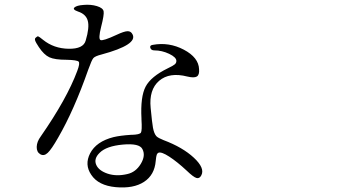

<svg xmlns="http://www.w3.org/2000/svg" viewBox="-20 -771 1540 817"><path d="M642.6 -85.9Q644.5 -106.4 647 -112.8Q649.4 -119.1 654.3 -121.1Q667 -126 700.2 -104.5Q733.4 -83 774.4 -44.9Q802.7 -17.6 815.9 -13.7Q829.1 -9.8 836.9 -25.4Q852.5 -55.7 804.7 -100.1Q756.8 -144.5 675.8 -174.8Q653.3 -183.6 645.5 -191.4Q635.7 -202.1 630.9 -227.5Q627 -249 621.1 -311.5Q613.3 -389.6 657.2 -427.2Q701.2 -464.8 777.3 -445.3Q805.7 -438.5 817.4 -445.3Q829.1 -452.1 827.1 -476.6Q825.2 -526.4 762.2 -559.6Q699.2 -592.8 629.9 -580.1Q616.2 -578.1 619.6 -567.4Q623 -556.6 636.7 -556.6Q668.9 -556.6 699.7 -542Q730.5 -527.3 730.5 -511.7Q730.5 -502.9 723.6 -497.1Q716.8 -491.2 694.3 -480.5Q622.1 -445.3 599.6 -402.3Q577.1 -359.4 582 -266.6Q582 -264.6 582 -262.7Q585 -214.8 579.6 -206.5Q574.2 -198.2 541 -197.3Q538.1 -197.3 537.1 -197.3Q491.2 -194.3 462.9 -187.5Q389.6 -168.9 363.3 -118.2Q338.9 -70.3 368.2 -27.3Q398.4 18.6 472.7 25.4Q547.9 32.2 592.8 2.9Q637.7 -26.4 642.6 -85.9ZM437.5 -32.2Q400.4 -44.9 389.6 -69.3Q377.9 -95.7 404.3 -121.1Q432.6 -149.4 502.9 -155.8Q573.2 -162.1 585.9 -136.7Q600.6 -109.4 579.1 -73.7Q557.6 -38.1 521.5 -30.3Q475.6 -19.5 437.5 -32.2ZM227.5 -185.5Q294.9 -301.8 355.5 -474.6Q370.1 -515.6 377.4 -523.9Q384.8 -532.2 412.1 -539.1Q567.4 -581.1 543.9 -625Q537.1 -638.7 522.5 -638.2Q507.8 -637.7 476.6 -623Q418 -595.7 407.7 -600.6Q397.5 -605.5 410.2 -656.2Q423.8 -709 420.9 -723.1Q418 -737.3 392.1 -745.1Q366.2 -752.9 335 -750Q306.6 -748 296.9 -739.3Q287.1 -730.5 312.5 -721.7Q345.7 -710.9 353.5 -682.6Q361.3 -654.3 344.7 -598.6Q335 -562.5 272 -563.5Q209 -564.5 163.1 -601.6Q146.5 -615.2 142.6 -616.2Q138.7 -617.2 132.8 -611.3Q127 -607.4 129.4 -599.1Q131.8 -590.8 145.5 -570.3Q167 -538.1 189.9 -527.3Q212.9 -516.6 263.7 -516.6Q307.6 -515.6 314.5 -508.8Q321.3 -502 308.6 -468.8Q264.6 -350.6 153.3 -190.4Q136.7 -168 136.2 -146Q135.7 -124 151.4 -114.7Q167 -105.5 183.1 -120.6Q199.2 -135.7 227.5 -185.5Z"/></svg>

Font: Bpmf GenWan Min R
Style: R
Weight: 400
Foundry: But Ko
Version: Version 1.320